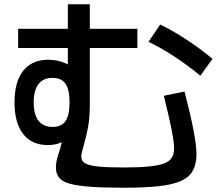

<svg xmlns="http://www.w3.org/2000/svg" viewBox="-20 -825 1040 900"><path d="M561 55Q466 55 404 50.5Q342 46 306.5 36Q271 26 256.5 7Q242 -12 242 -40Q242 -54 245 -69.5Q248 -85 255 -106Q265 -136 270 -160.5Q275 -185 276 -206L316 -204Q301 -176 273 -160.5Q245 -145 204 -145Q129 -145 88.5 -197Q48 -249 48 -345Q48 -442 89 -493.5Q130 -545 207 -545Q251 -545 290 -527Q329 -509 363 -474L298 -455V-805H401V-335Q401 -274 393 -230.5Q385 -187 374 -149Q368 -130 364.5 -115Q361 -100 361 -90Q361 -71 378.5 -60Q396 -49 439.5 -44.5Q483 -40 561 -40Q630 -40 676 -44.5Q722 -49 748 -58.5Q774 -68 785 -85.5Q796 -103 796 -128Q796 -144 793 -166.5Q790 -189 784 -219Q778 -249 769 -288Q760 -327 748 -376L845 -396Q860 -338 870.5 -292.5Q881 -247 887.5 -212Q894 -177 897.5 -150.5Q901 -124 901 -103Q901 -57 884.5 -26Q868 5 830 22.5Q792 40 726 47.5Q660 55 561 55ZM227 -230Q268 -230 287 -257.5Q306 -285 306 -345Q306 -405 287 -432.5Q268 -460 227 -460Q183 -460 160.5 -431Q138 -402 138 -345Q138 -288 160.5 -259Q183 -230 227 -230ZM65 -600V-690H624V-600ZM919 -470Q864 -516 800.5 -558Q737 -600 676 -629L731 -710Q791 -681 855.5 -638.5Q920 -596 976 -549Z"/></svg>

Font: M PLUS 1 Medium
Style: Regular
Weight: 500
Designer: Coji Morishita
Foundry: UNDERFOREST DESIGN
Version: Version 1.001